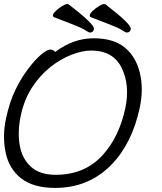

<svg xmlns="http://www.w3.org/2000/svg" viewBox="-25 -900 790 938"><path d="M244 -646Q334 -713 432 -713Q530 -713 585 -667.5Q640 -622 658.5 -543Q677 -464 658 -375Q621 -200 519 -95Q408 18 245 18Q138 18 78.5 -28.5Q19 -75 2.5 -155Q-14 -235 4 -319.5Q22 -404 51 -462.5Q80 -521 113.5 -565Q147 -609 176 -633.5Q205 -658 220.5 -658Q236 -658 244 -646ZM247 -46Q391 -46 479 -145Q558 -234 587 -371Q611 -483 569.5 -568Q528 -653 421 -653Q378 -653 325.5 -633Q273 -613 222.5 -573.5Q172 -534 133 -475Q94 -416 77 -337.5Q60 -259 71 -192.5Q82 -126 125.5 -86Q169 -46 247 -46ZM614 -758Q611 -741 594 -741Q589 -741 571.5 -752.5Q554 -764 509.5 -781Q465 -798 419 -816Q412 -819 414 -827.5Q416 -836 429.5 -848.5Q443 -861 459 -870.5Q475 -880 481.5 -880Q488 -880 490 -879Q619 -780 614 -758ZM434 -758Q431 -741 414 -741Q409 -741 391.5 -752.5Q374 -764 329.5 -781Q285 -798 239 -816Q232 -819 234 -827.5Q236 -836 249.5 -848.5Q263 -861 279 -870.5Q295 -880 301.5 -880Q308 -880 310 -879Q439 -780 434 -758Z"/></svg>

Font: LXGW Bright GB
Style: Italic
Weight: 400
Italic angle: -12°
Designer: Christian Thalmann (Catharsis Fonts)
Foundry: LXGW / Christian Thalmann (Catharsis Fonts) / Fontworks Inc.
Version: Version 5.510